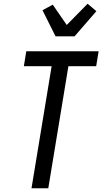

<svg xmlns="http://www.w3.org/2000/svg" viewBox="-20 -1010 549 1030"><path d="M149 0 257 -655H108L121 -735H509L496 -655H347L239 0ZM278 -815 208 -955 263 -985 338 -876 450 -990 497 -950 380 -815Z"/></svg>

Font: Iosevka Medium Oblique
Style: Regular
Weight: 500
Italic angle: -9°
Monospace: yes
Designer: Belleve Invis
Foundry: Belleve Invis
Version: Version 32.5.0; ttfautohint (v1.8.4)